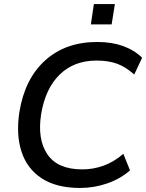

<svg xmlns="http://www.w3.org/2000/svg" viewBox="-20 -922 725 951"><path d="M377 9Q260 9 187 -38.5Q114 -86 86.5 -171Q59 -256 76 -367Q103 -533 205 -624Q307 -715 464 -714Q534 -714 589.5 -694Q645 -674 684 -636L645 -553Q602 -591 559.5 -606.5Q517 -622 458 -622Q347 -622 276 -553Q205 -484 184 -358Q164 -233 214.5 -158Q265 -83 388 -83Q441 -83 492 -101Q543 -119 591 -160L624 -78Q576 -36 511 -13.5Q446 9 377 9ZM430 -801 445 -902H549L533 -801Z"/></svg>

Font: Mulish SemiBold
Style: Italic
Weight: 600
Italic angle: -9°
Designer: Vernon Adams
Foundry: Vernon Adams
Version: Version 3.603; ttfautohint (v1.8.3)